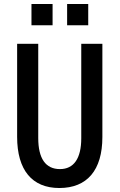

<svg xmlns="http://www.w3.org/2000/svg" viewBox="-20 -934 600 964"><path d="M138 -807H244V-914H138ZM317 -807H423V-914H317ZM278 10C417 10 494 -79 494 -246V-714H388V-240C388 -139 351 -85 281 -85C209 -85 172 -138 172 -241V-714H66V-247C66 -80 141 10 278 10Z"/></svg>

Font: Kathrein 67 Medium Condensed
Style: Regular
Weight: 500
Width: 3
Designer: Lazydogs Typefoundry, based on Open Sans by Ascender Corporation
Foundry: Lazydogs Typefoundry
Version: Version 1.003;PS 001.003;hotconv 1.0.88;makeotf.lib2.5.64775